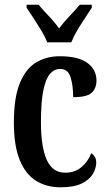

<svg xmlns="http://www.w3.org/2000/svg" viewBox="-20 -786 460 816"><path d="M237 10Q178 10 133.5 -17.5Q89 -45 64 -105.5Q39 -166 39 -265Q39 -373 65 -434.5Q91 -496 135 -521.5Q179 -547 233 -547Q313 -547 351.5 -518.5Q390 -490 390 -444Q390 -411 370 -392Q350 -373 291 -373Q291 -422 280 -457.5Q269 -493 236 -493Q211 -493 193 -473Q175 -453 164.5 -403.5Q154 -354 154 -266Q154 -162 178.5 -107Q203 -52 257 -52Q299 -52 327 -76.5Q355 -101 368 -135Q378 -128 383.5 -118.5Q389 -109 389 -94Q389 -72 375 -47.5Q361 -23 328 -6.5Q295 10 237 10ZM181 -606Q172 -629 156 -655.5Q140 -682 123 -708Q106 -734 93 -753V-766H144Q162 -744 187.5 -717.5Q213 -691 231 -665Q250 -691 275.5 -717.5Q301 -744 319 -766H370V-753Q358 -734 340.5 -708Q323 -682 307.5 -655.5Q292 -629 283 -606Z"/></svg>

Font: Noto Serif ExtraCondensed SemiBold
Style: Regular
Weight: 600
Width: 2
Designer: Monotype Design Team
Foundry: Monotype Imaging Inc.
Version: Version 2.015; ttfautohint (v1.8.4.7-5d5b)